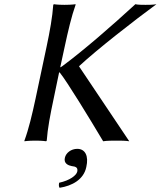

<svg xmlns="http://www.w3.org/2000/svg" viewBox="-20 -668 763 912"><path d="M201 -445 149 -200C133 -125 116 -54 96 0V3C96 3 114 0 149 0C183 0 199 3 199 3L202 0C206 -57 219 -125 235 -200L261 -325C263 -324 264 -323 265 -322C298 -281 404 -108 470 3C488 0 516 0 533 0C552 0 576 0 594 3L356 -352V-354C441 -433 618 -571 723 -648C706 -645 686 -645 671 -645C658 -645 635 -645 623 -648C512 -546 379 -430 275 -353C272 -351 269 -349 266 -348L287 -445C303 -520 320 -592 339 -645V-648C339 -648 321 -645 286 -645C252 -645 236 -648 236 -648L233 -645C229 -588 217 -520 201 -445ZM347 39C318 39 293 58 288 82C282 109 305 118 321 121C339 123 351 127 347 147C343 165 312 189 261 200C259 209 259 218 263 224C322 215 378 185 390 125C402 73 385 39 347 39Z"/></svg>

Font: Libertinus Sans
Style: Italic
Weight: 400
Italic angle: -12°
Designer: Philipp H. Poll, Khaled Hosny
Foundry: Caleb Maclennan
Version: Version 7.050;RELEASE